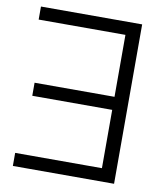

<svg xmlns="http://www.w3.org/2000/svg" viewBox="-82 -795 737 863"><g transform="rotate(10 286.5 -364.0)"><path d="M497.1 -727.5V0H35.2V-59.6H431.2V-325.7H66.4V-385.3H431.2V-668H35.2V-727.5Z"/></g></svg>

Font: Inter Display Light
Style: Regular
Weight: 300
Designer: Rasmus Andersson
Foundry: rsms
Version: Version 4.000;git-a52131595